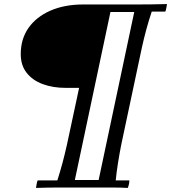

<svg xmlns="http://www.w3.org/2000/svg" viewBox="-20 -722 841 944"><path d="M549 165H616Q616 172 614 183Q612 194 608 202Q574 200 533 200Q492 200 457 200H340Q306 200 260.5 200Q215 200 157 202Q158 196 160 184Q162 172 165 165H262Q276 121 287.5 78Q299 35 309 -10L369 -290H302Q240 -290 190 -308.5Q140 -327 111 -364Q82 -401 82 -456Q82 -530 120 -584.5Q158 -639 227.5 -669.5Q297 -700 389 -700H648Q683 -700 724.5 -700.5Q766 -701 801 -702Q800 -695 798 -684Q796 -673 793 -665H726Q711 -620 699.5 -577.5Q688 -535 678 -490L576 -10Q567 36 560 80Q553 124 549 165ZM465 163 640 -663H523L348 163Z"/></svg>

Font: Poltawski Nowy
Style: Bold Italic
Weight: 700
Italic angle: -12°
Designer: Adam Pótawski, Mateusz Machalski, Borys Kosmynka, Ania Wieluska
Foundry: Capitalics.wtf
Version: Version 1.001;gftools[0.9.25]